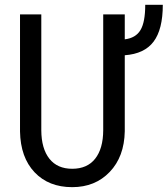

<svg xmlns="http://www.w3.org/2000/svg" viewBox="-20 -771 699 801"><path d="M500.5 -710.9V-606.9Q545.9 -612.3 565.9 -645.3Q585.9 -678.2 585.9 -751H659.2Q659.2 -648.4 620.8 -597.4Q582.5 -546.4 500.5 -540.5V-223.1Q498.5 -117.2 437.7 -53.7Q377 9.8 281.2 9.8Q183.1 9.8 124.3 -52.2Q65.4 -114.3 63.5 -222.7V-710.9H152.3V-227.1Q152.8 -150.9 186 -108.9Q219.2 -66.9 281.2 -66.9Q343.8 -66.9 377 -108.9Q410.2 -150.9 410.6 -227.5V-710.9Z"/></svg>

Font: MAUL Condensed
Style: Condensed Regular
Weight: 400
Designer: MAUL
Version: Version 1.0; 2020; ttfautohint (v1.8.3)